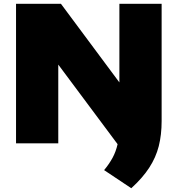

<svg xmlns="http://www.w3.org/2000/svg" viewBox="-20 -760 942 1018"><path d="M676 238 532 142Q559 109.5 576.8 76.8Q594.5 44 603.5 4.5L289 -417.5V0H65V-740H303L613 -323V-740H837V-118Q837 -45.5 821.8 14.8Q806.5 75 771.2 129.2Q736 183.5 676 238Z"/></svg>

Font: Encode Sans Expanded Black
Style: Regular
Weight: 900
Width: 7
Designer: Multiple Designers
Foundry: Impallari Type
Version: Version 3.000; ttfautohint (v1.8.3) -l 8 -r 50 -G 200 -x 14 